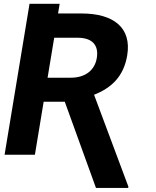

<svg xmlns="http://www.w3.org/2000/svg" viewBox="-20 -797 802 989"><path d="M132.1 -777.3 3.6 0H159.8L204.9 -273.1H313.6L474.4 171.2H640.3L641.3 164.4L464.5 -308.9C554 -344.1 617.2 -402.7 635.3 -512.1C658.7 -652.3 567.5 -727.6 399.9 -727.6H279.1L287.3 -777.3ZM225.1 -396.7 259.2 -602.6H378.9C457.4 -602.6 489 -562.9 478.7 -498.6C468.8 -437.1 421.5 -396.7 344.5 -396.7Z"/></svg>

Font: Margiela Sans
Style: Bold Italic
Weight: 700
Italic angle: -9.39999°
Designer: Stefan Endress, Andreas Faust
Version: Version 1.100;FEAKit 1.0